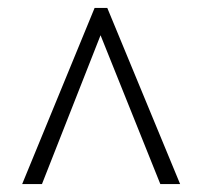

<svg xmlns="http://www.w3.org/2000/svg" viewBox="-20 -734 512 485"><path d="M219 -714 36 -269H86L234 -645L385 -269H435L251 -714Z"/></svg>

Font: Noto Serif Sinhala Condensed Light
Style: Regular
Weight: 300
Width: 3
Designer: Jelle Bosma - Monotype Design Team
Foundry: Monotype Imaging Inc.
Version: Version 2.007